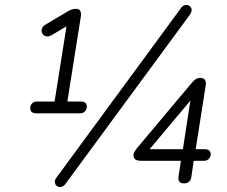

<svg xmlns="http://www.w3.org/2000/svg" viewBox="-20 -743 925 781"><path d="M128 -282Q103 -282 103 -303Q103 -315 110.5 -322.5Q118 -330 131 -330H202L254 -658L291 -660L190 -600Q177 -593 167 -595.5Q157 -598 152 -607Q147 -616 150.5 -626.5Q154 -637 167 -644L256 -697Q264 -702 272 -704.5Q280 -707 289 -707Q299 -707 303.5 -702.5Q308 -698 309 -691.5Q310 -685 309 -677L254 -330H308Q333 -330 333 -310Q333 -298 325.5 -290Q318 -282 305 -282ZM247 4Q241 13 233 16Q225 19 218 17Q211 15 207 9.5Q203 4 203 -4Q203 -12 210 -21L716 -710Q722 -719 730 -721.5Q738 -724 744.5 -722Q751 -720 755.5 -714.5Q760 -709 759.5 -701Q759 -693 753 -684ZM728 3Q716 3 710 -4Q704 -11 706 -24L716 -89H553Q540 -89 531.5 -94Q523 -99 523 -112Q523 -119 527 -125.5Q531 -132 536 -139L761 -407Q768 -415 775.5 -420.5Q783 -426 795 -426Q808 -426 813.5 -418.5Q819 -411 817 -397L776 -136H813Q824 -136 830.5 -131Q837 -126 837 -116Q837 -105 829.5 -97Q822 -89 810 -89H768L758 -21Q756 -10 748.5 -3.5Q741 3 728 3ZM724 -136 758 -357H774L575 -120L574 -136Z"/></svg>

Font: Nunito ExtraLight Light
Style: Italic
Weight: 300
Italic angle: -9°
Version: Version 3.602